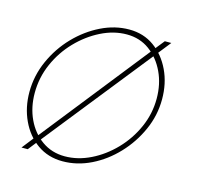

<svg xmlns="http://www.w3.org/2000/svg" viewBox="-84 -615 730 713"><g transform="rotate(15 280.5 -258.5)"><path d="M215 10Q159 10 117.5 -19.5Q76 -49 53 -98.5Q30 -148 30 -207Q30 -270 56 -328Q82 -386 125 -430.5Q168 -475 221 -501Q274 -527 329 -527Q384 -527 425 -497.5Q466 -468 489.5 -418.5Q513 -369 513 -308Q513 -246 487.5 -189Q462 -132 419.5 -87Q377 -42 324 -16Q271 10 215 10ZM218 -10Q268 -10 317 -34Q366 -58 406 -99.5Q446 -141 469.5 -194Q493 -247 493 -305Q493 -361 471.5 -406.5Q450 -452 412.5 -479.5Q375 -507 325 -507Q275 -507 226 -482.5Q177 -458 137 -416.5Q97 -375 73.5 -321.5Q50 -268 50 -209Q50 -154 71 -109Q92 -64 130 -37Q168 -10 218 -10ZM95 -51 109 -38 79 0H55ZM96 -51 435 -479 450 -466 109 -38ZM435 -479 467 -519H492L450 -466Z"/></g></svg>

Font: Raleway Thin Thin
Style: Italic
Weight: 250
Italic angle: -12°
Version: Version 4.026